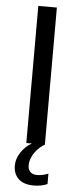

<svg xmlns="http://www.w3.org/2000/svg" viewBox="-60 -720 398 960"><g transform="rotate(5 139.0 -240.0)"><path d="M92.3 0H185.5V-688H92.3ZM215.8 195.3V143.1C196 150.9 177.2 154.8 159.7 154.8C145 154.8 133.7 150.9 125.7 143.1C117.8 135.3 113.8 124.5 113.8 110.8C113.8 98.1 116 86.1 120.4 74.7C124.8 63.3 130.5 52.8 137.5 43.2C144.4 33.6 152.2 25.1 160.6 17.8C169.1 10.5 177.4 4.6 185.5 0H120.6C98.5 12.4 80.3 29.3 66.2 50.8C52 72.3 44.9 94.4 44.9 117.2C44.9 144.9 53.5 167 70.8 183.6C88.1 200.2 113.8 208.5 147.9 208.5C172.7 208.5 195.3 204.1 215.8 195.3Z"/></g></svg>

Font: Arimo
Style: Regular
Weight: 400
Designer: Steve Matteson
Foundry: Monotype Imaging Inc.
Version: Version 1.32